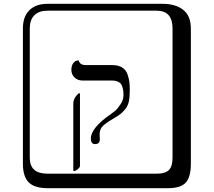

<svg xmlns="http://www.w3.org/2000/svg" viewBox="-20 -774 1120 1006"><path d="M371 123 364 120V-230Q364 -260 392 -285H399V96Q399 107 371 123ZM502 -70Q502 -68 502.5 -59Q503 -50 503 -44Q503 -19 478 -19Q456 -19 456 -48Q456 -104 562 -177Q571 -183 583.5 -193.5Q596 -204 611.5 -227.5Q627 -251 627 -274Q627 -290 625.5 -300.5Q624 -311 619 -324.5Q614 -338 600.5 -345Q587 -352 566 -352H413Q387 -352 370.5 -368Q354 -384 354 -408Q354 -430 363.5 -442.5Q373 -455 382 -456L392 -458Q398 -433 429 -433H568Q600 -433 620 -420.5Q640 -408 648 -384.5Q656 -361 658 -344Q660 -327 660 -300Q660 -265 655 -242Q650 -219 636.5 -202.5Q623 -186 611.5 -177Q600 -168 575 -153Q535 -130 518.5 -113.5Q502 -97 502 -70ZM229 -718Q184 -718 160 -694Q136 -670 136 -625V53Q136 136 229 136H801Q846 136 865 117Q884 98 884 53V-625Q884 -718 801 -718ZM980 84Q980 153 953.5 182.5Q927 212 861 212H229Q161 212 130.5 181.5Q100 151 100 84V-625Q100 -687 134 -720.5Q168 -754 229 -754H831Q901 -754 940.5 -722Q980 -690 980 -625Z"/></svg>

Font: Libertinus Keyboard
Style: Regular
Weight: 700
Designer: Philipp H. Poll
Foundry: Khaled Hosny
Version: Version 6.7